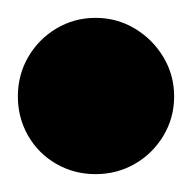

<svg xmlns="http://www.w3.org/2000/svg" viewBox="-57 -788 215 215"><path d="M-37 -680Q-37 -656 -25.5 -636Q-14 -616 6 -604.5Q26 -593 50 -593Q74 -593 94 -604.5Q114 -616 126 -636Q138 -656 138 -680Q138 -704 126 -724Q114 -744 94 -756Q74 -768 50 -768Q26 -768 6 -756Q-14 -744 -25.5 -724Q-37 -704 -37 -680Z"/></svg>

Font: Linefont
Style: Bold
Weight: 700
Monospace: yes
Version: Version 3.002;gftools[0.9.33]